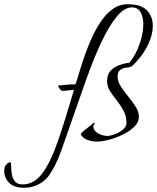

<svg xmlns="http://www.w3.org/2000/svg" viewBox="-216 -669 745 911"><path d="M-103 222Q-149 222 -172.5 198.5Q-196 175 -196 141Q-196 122 -186 111.5Q-176 101 -166 101Q-164 101 -163.5 110.5Q-163 120 -163 122Q-163 140 -159.5 159.5Q-156 179 -144.5 192.5Q-133 206 -109 206Q-54 206 -14.5 152.5Q25 99 59.5 -1.5Q94 -102 135 -243Q122 -242 107.5 -240Q93 -238 79 -238Q74 -238 67.5 -247.5Q61 -257 59 -261L60 -263Q80 -265 101 -267Q122 -269 142 -269Q148 -285 151.5 -296.5Q155 -308 159.5 -323.5Q164 -339 173 -367Q182 -395 195.5 -431.5Q209 -468 227.5 -506Q246 -544 269.5 -576.5Q293 -609 323 -629Q353 -649 389 -649Q454 -649 481.5 -619.5Q509 -590 509 -547Q509 -507 489 -462.5Q469 -418 436 -382Q423 -366 412 -357Q401 -348 381 -348Q364 -345 353 -336Q342 -327 342 -306Q342 -282 357.5 -258.5Q373 -235 392.5 -211Q412 -187 427.5 -163Q443 -139 443 -114Q443 -89 421 -67.5Q399 -46 366 -30Q333 -14 299.5 -5.5Q266 3 244 3Q225 3 202 -4Q179 -11 168 -30V-32Q168 -37 180.5 -47.5Q193 -58 207 -68.5Q221 -79 225 -84L232 -86L234 -82Q227 -76 227 -69Q227 -54 238.5 -44Q250 -34 265.5 -29Q281 -24 293 -24Q307 -24 328.5 -32Q350 -40 367 -54Q384 -68 384 -85Q384 -118 370 -144Q356 -170 338 -192.5Q320 -215 306 -237Q292 -259 292 -284Q292 -317 311 -335.5Q330 -354 355 -362Q380 -370 398 -371Q430 -412 447 -462Q464 -512 464 -553Q464 -588 451 -611Q438 -634 410 -634Q374 -634 338 -590.5Q302 -547 266 -471Q230 -395 195 -297Q161 -201 138 -135Q115 -69 100 -26Q85 17 75.5 43.5Q66 70 58.5 87Q51 104 44 117.5Q37 131 26 149Q7 183 -27 202.5Q-61 222 -103 222Z"/></svg>

Font: Beau Rivage
Style: Regular
Weight: 400
Designer: Robert E. Leuschke
Foundry: Robert E. Leuschke
Version: Version 1.010; ttfautohint (v1.8.3)